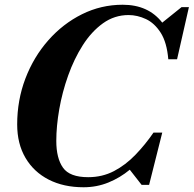

<svg xmlns="http://www.w3.org/2000/svg" viewBox="-20 -780 817 810"><path d="M332.5 10Q248.5 10 185.5 -22.2Q122.5 -54.5 87.5 -114Q52.5 -173.5 52.5 -255Q52.5 -357.5 87.2 -448.8Q122 -540 183.8 -610Q245.5 -680 326 -720Q406.5 -760 497.5 -760Q606 -760 664.5 -684.5L746 -750H777L727 -530H690Q684 -601 658 -641.8Q632 -682.5 595.8 -699.5Q559.5 -716.5 522.5 -716.5Q463 -716.5 414.5 -681.8Q366 -647 329.2 -589.2Q292.5 -531.5 267.5 -461.2Q242.5 -391 230 -319.2Q217.5 -247.5 217.5 -185.5Q217.5 -112.5 245.8 -72.5Q274 -32.5 352 -32.5Q411.5 -32.5 460.8 -58.2Q510 -84 551.2 -126.8Q592.5 -169.5 627.5 -220.5H664.5L609 0H577.5L527.5 -64Q486.5 -30 437.2 -10Q388 10 332.5 10Z"/></svg>

Font: Bodoni* 06pt
Style: Bold Italic
Weight: 700
Italic angle: -13°
Version: Version 2.3